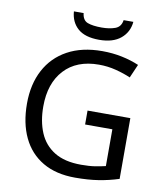

<svg xmlns="http://www.w3.org/2000/svg" viewBox="-96 -975 916 1064"><g transform="rotate(10 361.5 -443.0)"><path d="M402.8 -290V-368.2H643.6V-26.4Q587.4 -8.3 529.8 0.7Q472.2 9.8 398.9 9.8Q291 9.8 216.6 -33.9Q142.1 -77.6 103.8 -158Q65.4 -238.3 65.4 -348.6Q65.4 -457.5 108.2 -538.1Q150.9 -618.7 231.7 -662.8Q312.5 -707 426.3 -707Q484.9 -707 537.4 -696Q589.8 -685.1 634.3 -666L601.1 -589.8Q564 -606 517.6 -617.9Q471.2 -629.9 421.4 -629.9Q296.4 -629.9 226.8 -554.4Q157.2 -479 157.2 -348.6Q157.2 -265.1 183.8 -201.7Q210.4 -138.2 268.3 -102.3Q326.2 -66.4 419.4 -66.4Q465.8 -66.4 497.8 -71.5Q529.8 -76.7 556.2 -83V-290ZM512.7 -896.5H567.4Q562 -837.9 518.6 -801.8Q475.1 -765.6 397.5 -765.6Q317.9 -765.6 277.6 -801Q237.3 -836.4 232.9 -896.5H287.6Q292 -856.4 320.6 -845.7Q349.1 -835 399.9 -835Q443.8 -835 475.6 -846.7Q507.3 -858.4 512.7 -896.5Z"/></g></svg>

Font: Lunasima
Style: Regular
Weight: 400
Designer: The DocRepair Project, Monotype Design Team
Foundry: Google
Version: Version 2.009